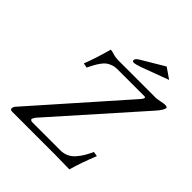

<svg xmlns="http://www.w3.org/2000/svg" viewBox="-220 -964 1112 1112"><g transform="rotate(45 336.5 -408.0)"><path d="M355 -698.2Q342.8 -698.2 342.8 -709Q342.8 -720.7 363.8 -733.9L504.9 -817.9L569.8 -772.9L400.9 -710Q364.7 -698.2 355 -698.2ZM527.8 2Q432.1 0 407.2 0H57.1Q41 0 41 -11.7Q41 -24.9 54.2 -38.1L532.2 -579.1Q541.5 -589.8 543 -597.2Q545.4 -605 535.2 -605H314Q293 -605 275.6 -598.6Q258.3 -592.3 246.3 -583.5Q234.4 -574.7 221.7 -556.9Q209 -539.1 201.4 -525.1Q193.8 -511.2 181.2 -485.8L152.8 -491.2Q179.2 -557.6 207 -658.2Q221.7 -657.2 239.5 -651.1Q257.3 -645 282.2 -645H589.8Q605.5 -646.5 626.2 -650.6Q647 -654.8 652.8 -654.8Q673.3 -654.8 673.3 -647Q673.3 -629.4 639.2 -590.8L178.2 -71.8Q168 -56.2 167 -51.8Q165.5 -45.4 170.7 -42.2Q175.8 -39.1 188 -39.1H412.1Q438.5 -39.1 460.4 -48.8Q482.4 -58.6 500 -78.1Q517.6 -97.7 530.3 -118.7Q543 -139.6 557.1 -169.9L585.9 -165Q546.9 -68.8 527.8 2Z"/></g></svg>

Font: Linux Libertine G
Style: Italic
Weight: 400
Italic angle: -12°
Designer: Philipp H. Poll
Foundry: Philipp H. Poll
Version: Version 5.1.3